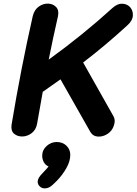

<svg xmlns="http://www.w3.org/2000/svg" viewBox="-20 -747 754 1060"><path d="M478 -20Q492 5 520 7Q548 9 574 -8Q600 -25 609 -55Q619 -84 606 -106L439 -402Q561 -495 683 -607Q712 -633 713.5 -660.5Q715 -688 699 -706.5Q683 -725 656 -726.5Q629 -728 601 -703Q435 -552 249 -418Q271 -530 300 -657Q307 -690 290 -708Q273 -726 246 -727Q219 -728 194.5 -711Q170 -694 161 -659Q95 -367 44 -59Q39 -25 57.5 -9Q76 7 103.5 6.5Q131 6 155 -12Q179 -30 185 -65Q201 -159 216 -240L314 -309L478 -20ZM226 293Q242 293 255.5 285Q269 277 295 250Q325 219 346.5 181Q368 143 368 108Q368 78 347 57.5Q326 37 293 37Q262 37 237.5 59Q213 81 213 113Q213 131 221.5 147.5Q230 164 248 172Q241 182 214 210Q188 236 188 256Q188 271 199.5 282Q211 293 226 293Z"/></svg>

Font: Balsamiq Sans
Style: Bold Italic
Weight: 700
Italic angle: -12°
Designer: Michael Angeles
Foundry: Balsamiq SRL
Version: Version 1.020; ttfautohint (v1.8.4.7-5d5b);gftools[0.9.26]